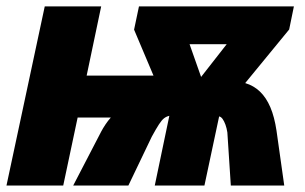

<svg xmlns="http://www.w3.org/2000/svg" viewBox="-21 -573 943 593"><path d="M-1 0 117.2 -553.2H291.5L246.6 -339.4H453.1L393.1 -481.4L408.2 -553.2H886.7L872.1 -481.9L736.3 -316.4Q762.7 -308.6 782 -290Q801.3 -271.5 814 -241.7Q826.7 -211.9 833 -169.4L856.9 0H691.9L681.2 -164.1Q679.2 -177.2 675.3 -188Q671.4 -198.7 666.5 -205.6Q661.6 -212.4 655.8 -213.4L610.4 0H457L502 -215.3Q493.2 -213.4 485.8 -207.8Q478.5 -202.1 470 -189Q461.4 -175.8 447.8 -150.9L375.5 0H205.1L291.5 -166.5Q296.9 -176.8 304.7 -188.5Q312.5 -200.2 321.3 -210H218.8L174.3 0ZM600.1 -335.4 679.2 -436.5H564.5Z"/></svg>

Font: Open Sans SemiCondensed ExtraBold
Style: Italic
Weight: 800
Width: 4
Italic angle: -12°
Designer: Monotype Design Team
Foundry: Monotype Imaging Inc.
Version: Version 3.003